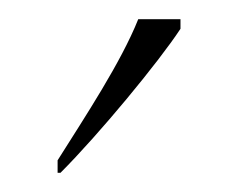

<svg xmlns="http://www.w3.org/2000/svg" viewBox="-20 -786 248 200"><path d="M40 -619V-606H43C83 -646 145 -721 168 -756V-766H124C106 -721 69 -665 40 -619Z"/></svg>

Font: Noto Serif Sinhala SemiCondensed Thin
Style: Regular
Weight: 100
Width: 4
Designer: Jelle Bosma - Monotype Design Team
Foundry: Monotype Imaging Inc.
Version: Version 2.007